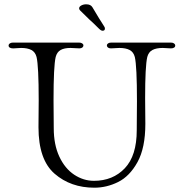

<svg xmlns="http://www.w3.org/2000/svg" viewBox="-20 -879 855 893"><path d="M159 -287 160 -412Q160 -572 150 -614Q144 -637 126 -646.5Q108 -656 78 -656Q67 -656 43 -654H40Q31 -654 25.5 -657.5Q20 -661 20 -667Q20 -673 25.5 -677Q31 -681 41 -681H194H347Q357 -681 362.5 -677Q368 -673 368 -668Q368 -662 363 -658Q358 -654 349 -654L308 -656Q279 -656 262 -646.5Q245 -637 239 -614Q229 -572 229 -414L230 -283Q230 -206 256 -150.5Q282 -95 325 -66.5Q368 -38 417 -38Q505 -38 560.5 -96.5Q616 -155 616 -273L617 -408Q617 -572 607 -614Q601 -637 583 -646.5Q565 -656 535 -656L496 -654Q487 -654 482 -658Q477 -662 477 -668Q477 -673 482.5 -677Q488 -681 498 -681H774Q784 -681 789.5 -677Q795 -673 795 -667Q795 -661 789.5 -657.5Q784 -654 775 -654Q765 -654 755.5 -655Q746 -656 737 -656Q707 -656 689 -646.5Q671 -637 665 -614Q655 -572 655 -422L656 -303Q656 -191 619.5 -125Q583 -59 529.5 -32.5Q476 -6 419 -6Q309 -6 234 -71Q159 -136 159 -287ZM440 -746Q412 -774 397 -787L353 -830Q348 -835 348 -840Q348 -848 358 -853.5Q368 -859 381 -859Q402 -859 410 -845Q443 -789 464 -757Q468 -752 468 -746Q468 -736 457 -736Q450 -736 440 -746Z"/></svg>

Font: Hina Mincho
Style: Regular
Weight: 400
Designer: satsuyako
Foundry: satsuyako
Version: Version 1.100